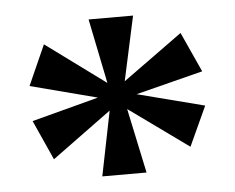

<svg xmlns="http://www.w3.org/2000/svg" viewBox="-38 -843 586 479"><g transform="rotate(-5 255.0 -603.5)"><path d="M199.9 -407 232.5 -569 83.5 -460.1 38.7 -559.6 206.1 -603.8 38.7 -647.4 83.5 -747.9 232.9 -638.1 199.9 -800H311.3L276.3 -638.5L425.5 -746.4L471 -646.4L303.1 -603.8L471 -560.6L425.5 -461.5L276.3 -569L310.7 -407Z"/></g></svg>

Font: Noto Serif Malayalam
Style: Regular
Weight: 400
Designer: Indian type Foundry, Jelle Bosma, Monotype Design Team
Foundry: Monotype Imaging Inc.
Version: Version 2.103